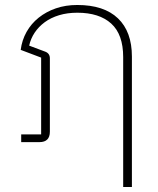

<svg xmlns="http://www.w3.org/2000/svg" viewBox="-20 -570 633 770"><path d="M474 -341Q474 -432 426 -475.5Q378 -519 290 -519Q250 -519 217 -509Q184 -499 159.5 -481Q135 -463 119 -439Q103 -415 97 -387L161 -363Q180 -356 180 -336V-42Q180 0 138 0H65V-31H145V-339L63 -370Q68 -409 86.5 -442Q105 -475 135 -499Q165 -523 204 -536.5Q243 -550 290 -550Q397 -550 453 -496.5Q509 -443 509 -343V180H474Z"/></svg>

Font: IBM Plex Sans Thai ExtraLight
Style: Regular
Weight: 200
Designer: Mike Abbink, Paul van der Laan, Pieter van Rosmalen, Ben Mitchell, Mark Frömberg
Foundry: Bold Monday
Version: Version 1.1